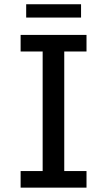

<svg xmlns="http://www.w3.org/2000/svg" viewBox="-20 -860 490 880"><path d="M74.5 0V-76H175.5V-624H74.5V-700H376.5V-624H274.5V-76H376.5V0ZM100 -779.5V-840.5H351.5V-779.5Z"/></svg>

Font: Trispace Condensed
Style: Regular
Weight: 400
Width: 3
Designer: Tyler Finck
Foundry: Etcetera Type Company
Version: Version 1.210; ttfautohint (v1.8.3)